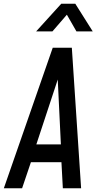

<svg xmlns="http://www.w3.org/2000/svg" viewBox="-36 -1005 514 1025"><path d="M-15.5 0 245.5 -750H347.5L397 0H299.5L292 -139H129L82 0ZM158 -234H289L270.5 -617.5H284.5ZM157 -837.5 291 -985H366L459 -837.5H372L321 -926.5L244 -837.5Z"/></svg>

Font: Mohave Light Medium
Style: Italic
Weight: 500
Italic angle: -8°
Version: Version 2.003